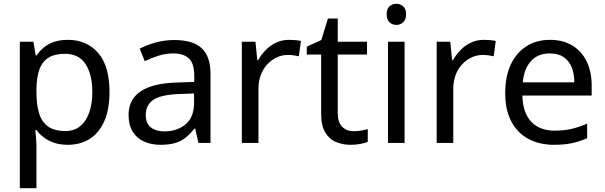

<svg xmlns="http://www.w3.org/2000/svg" viewBox="-20 -757 3205 1017"><path d="M340 -546Q439 -546 499.5 -477Q560 -408 560 -269Q560 -178 532.5 -115.5Q505 -53 455.5 -21.5Q406 10 339 10Q298 10 266 -1Q234 -12 211.5 -29.5Q189 -47 173 -68H167Q169 -51 171 -25Q173 1 173 20V240H85V-536H157L169 -463H173Q189 -486 211.5 -505Q234 -524 265.5 -535Q297 -546 340 -546ZM324 -472Q270 -472 237 -451.5Q204 -431 189 -390Q174 -349 173 -286V-269Q173 -203 187 -157Q201 -111 234.5 -87Q268 -63 326 -63Q375 -63 406.5 -90Q438 -117 453.5 -163.5Q469 -210 469 -270Q469 -362 433.5 -417Q398 -472 324 -472Z M903 -545Q1001 -545 1048 -502Q1095 -459 1095 -365V0H1031L1014 -76H1010Q987 -47 962.5 -27.5Q938 -8 906.5 1Q875 10 830 10Q782 10 743.5 -7Q705 -24 683 -59.5Q661 -95 661 -149Q661 -229 724 -272.5Q787 -316 918 -320L1009 -323V-355Q1009 -422 980 -448Q951 -474 898 -474Q856 -474 818 -461.5Q780 -449 747 -433L720 -499Q755 -518 803 -531.5Q851 -545 903 -545ZM929 -259Q829 -255 790.5 -227Q752 -199 752 -148Q752 -103 779.5 -82Q807 -61 850 -61Q918 -61 963 -98.5Q1008 -136 1008 -214V-262Z M1511 -546Q1526 -546 1543.5 -544.5Q1561 -543 1574 -540L1563 -459Q1550 -462 1534.5 -464Q1519 -466 1505 -466Q1474 -466 1446 -453Q1418 -440 1396 -416.5Q1374 -393 1361.5 -360Q1349 -327 1349 -286V0H1261V-536H1333L1343 -438H1347Q1364 -468 1388 -492.5Q1412 -517 1443 -531.5Q1474 -546 1511 -546Z M1853 -62Q1873 -62 1894 -65.5Q1915 -69 1928 -73V-6Q1914 1 1888 5.5Q1862 10 1838 10Q1796 10 1760.5 -4.5Q1725 -19 1703 -55Q1681 -91 1681 -156V-468H1605V-510L1682 -545L1717 -659H1769V-536H1924V-468H1769V-158Q1769 -109 1792.5 -85.5Q1816 -62 1853 -62Z M2123 -536V0H2035V-536ZM2080 -737Q2100 -737 2115.5 -723.5Q2131 -710 2131 -681Q2131 -653 2115.5 -639Q2100 -625 2080 -625Q2058 -625 2043 -639Q2028 -653 2028 -681Q2028 -710 2043 -723.5Q2058 -737 2080 -737Z M2543 -546Q2558 -546 2575.5 -544.5Q2593 -543 2606 -540L2595 -459Q2582 -462 2566.5 -464Q2551 -466 2537 -466Q2506 -466 2478 -453Q2450 -440 2428 -416.5Q2406 -393 2393.5 -360Q2381 -327 2381 -286V0H2293V-536H2365L2375 -438H2379Q2396 -468 2420 -492.5Q2444 -517 2475 -531.5Q2506 -546 2543 -546Z M2893 -546Q2962 -546 3011.5 -516Q3061 -486 3087.5 -431.5Q3114 -377 3114 -304V-251H2747Q2749 -160 2793.5 -112.5Q2838 -65 2918 -65Q2969 -65 3008.5 -74.5Q3048 -84 3090 -102V-25Q3049 -7 3009 1.5Q2969 10 2914 10Q2838 10 2779.5 -21Q2721 -52 2688.5 -113.5Q2656 -175 2656 -264Q2656 -352 2685.5 -415Q2715 -478 2768.5 -512Q2822 -546 2893 -546ZM2892 -474Q2829 -474 2792.5 -433.5Q2756 -393 2749 -321H3022Q3022 -367 3008 -401Q2994 -435 2965.5 -454.5Q2937 -474 2892 -474Z"/></svg>

Font: ubangla25
Style: Book
Weight: 400
Designer: Jelle Bosma - Monotype Design Team
Foundry: Monotype Imaging Inc.
Version: Version 2.003